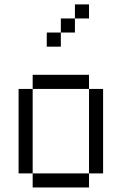

<svg xmlns="http://www.w3.org/2000/svg" viewBox="-20 -832 540 852"><path d="M375 -750V-812.5H312.5V-750H250V-687.5H187.5V-625H250V-687.5H312.5V-750ZM125 -62.5V0H375V-62.5ZM125 -62.5Q125 -62.5 125 -437.5H62.5Q62.5 -437.5 62.5 -62.5ZM375 -62.5H437.5Q437.5 -62.5 437.5 -437.5H375Q375 -437.5 375 -62.5ZM125 -437.5H375V-500H125Z"/></svg>

Font: BFUnifontExMono
Style: Regular
Weight: 500
Version: Version 15.0.06